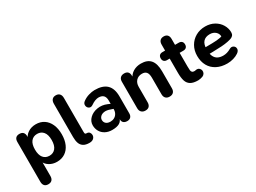

<svg xmlns="http://www.w3.org/2000/svg" viewBox="-48 -1379 3022 2268"><g transform="rotate(-30 1463.0 -244.5)"><path d="M60.7 114.8V-426.8Q60.7 -461.9 77.6 -480.2Q94.4 -498.4 127.7 -498.4Q161.8 -498.4 178.8 -480.2Q195.7 -461.9 195.7 -426.8V-355.4L184.7 -391.5Q199.3 -440.5 245.3 -470.5Q291.3 -500.4 351.7 -500.4Q415.4 -500.4 462.4 -469.3Q509.3 -438.2 535.2 -380.9Q561.1 -323.6 561.1 -245.4Q561.1 -167.2 535.6 -109.5Q510.1 -51.8 462.8 -20.7Q415.4 10.4 351.7 10.4Q292.5 10.4 247.1 -18.4Q201.7 -47.1 185.9 -94.5H197.9V114.8Q197.9 150.1 180.4 169.2Q162.8 188.4 128.9 188.4Q95 188.4 77.9 169.2Q60.7 150.1 60.7 114.8ZM423.7 -245.4Q423.7 -318.9 392.9 -356.3Q362.2 -393.8 309.7 -393.8Q256.4 -393.8 226.1 -356.3Q195.7 -318.9 195.7 -245.4Q195.7 -171.9 226.1 -134.1Q256.4 -96.3 309.7 -96.3Q362.2 -96.3 392.9 -134.1Q423.7 -171.9 423.7 -245.4Z M795.5 8Q743.9 8 714.2 -11Q684.4 -30 672.2 -64Q659.9 -98 659.9 -148.4V-602.8Q659.9 -638.7 677.4 -658.6Q694.8 -678.4 728.1 -678.4Q761.4 -678.4 779.3 -658.6Q797.1 -638.7 797.1 -602.8V-148.4V-142Q797.1 -123.4 800.9 -115.6Q804.7 -107.7 821.1 -107.7Q847.2 -107.7 859.2 -91.2Q871.2 -74.6 871.2 -56.1Q871.2 -28.5 851.2 -10.3Q831.1 8 795.5 8Z M929.7 -151.6Q929.7 -206.4 971.7 -246.9Q1013.7 -287.4 1078.8 -297.9Q1143.9 -308.4 1207.7 -281L1256.2 -260.1V-193.3L1205.2 -210Q1160.1 -226.7 1125.9 -221.6Q1091.7 -216.5 1073.1 -196.9Q1054.5 -177.4 1054.5 -153.3Q1054.5 -122.3 1075.6 -103.8Q1096.7 -85.2 1135 -85.2Q1164.5 -85.2 1188.6 -98.5Q1212.6 -111.8 1226.5 -136.5Q1240.4 -161.3 1240.4 -192.4V-312Q1240.4 -357.9 1218.3 -380.7Q1196.3 -403.4 1151.1 -403.4Q1131.7 -403.4 1105.3 -394Q1078.9 -384.5 1048.3 -362.9Q1019.5 -342.9 995.3 -357.2Q971 -371.6 968.9 -401.1Q966.8 -430.7 995.3 -450.3Q1032.1 -477.3 1076 -489.9Q1119.9 -502.6 1154.3 -502.8Q1265.2 -503.8 1320 -451.3Q1374.7 -398.8 1374.7 -291.9V-59.4Q1374.7 -28.1 1357.9 -9.9Q1341.1 8.4 1309.4 8.4Q1278.3 8.4 1260.4 -7.3Q1242.6 -23 1242.6 -53.3V-84.6L1250 -80.3Q1240 -31 1203.9 -10.3Q1167.8 10.4 1104.3 10.4Q1051.6 10.4 1011.7 -11.1Q971.8 -32.6 950.7 -69.7Q929.7 -106.8 929.7 -151.6Z M1485.7 -64.6V-426.8Q1485.7 -461.1 1504.5 -479.8Q1523.4 -498.4 1557.5 -498.4Q1590.6 -498.4 1607.4 -480.2Q1624.3 -461.9 1624.3 -426.8V-365.8L1613.3 -395.9Q1635.1 -446.1 1681.1 -473.3Q1727.1 -500.4 1785.9 -500.4Q1873.9 -500.4 1916.4 -450.1Q1958.9 -399.8 1958.9 -295.7V-64.6Q1958.9 -29.9 1940.5 -10.8Q1922.1 8.4 1888.3 8.4Q1854.4 8.4 1835.6 -10.8Q1816.9 -29.9 1816.9 -64.6V-289.3Q1816.9 -342.2 1797.4 -366.2Q1778 -390.1 1737.5 -390.1Q1687.2 -390.1 1657.4 -358.4Q1627.7 -326.7 1627.7 -274.4V-64.6Q1627.7 -29.9 1610.2 -10.8Q1592.8 8.4 1558.7 8.4Q1524.8 8.4 1505.2 -11.2Q1485.7 -30.7 1485.7 -64.6Z M2111.6 -187.1V-381H2074.3Q2049 -381 2034.8 -395.4Q2020.6 -409.8 2020.6 -435.5Q2020.6 -461.2 2034.8 -475.6Q2049 -490 2074.3 -490H2111.6V-571.8Q2111.6 -606.1 2129.5 -624.8Q2147.3 -643.4 2179.8 -643.4Q2212.3 -643.4 2229.8 -624.8Q2247.2 -606.1 2247.2 -571.8V-490H2297.3Q2324.2 -490 2338.6 -475.7Q2353.1 -461.4 2353.1 -435.5Q2353.1 -409.6 2338.6 -395.3Q2324.2 -381 2297.3 -381H2247.2V-195.6Q2247.2 -158.4 2249.4 -141.6Q2251.6 -124.7 2261.9 -115.2Q2272.2 -105.7 2294.5 -106.1Q2304.5 -106.3 2310.3 -108.9Q2317.9 -110.7 2325.3 -110.7Q2343.1 -111.5 2357.6 -98.8Q2372.2 -86 2375.8 -65.4Q2378.6 -45.1 2368.7 -27.8Q2358.9 -10.4 2338.1 -1.8Q2325.9 3.4 2306.7 6.9Q2287.6 10.4 2276.6 10.4Q2211.1 10.4 2175.2 -11.1Q2139.3 -32.6 2125.4 -75.2Q2111.6 -117.9 2111.6 -187.1Z M2408 -244.8Q2408 -318.8 2441.2 -377Q2474.4 -435.2 2532.1 -467.8Q2589.9 -500.4 2661.9 -500.4Q2730.7 -500.4 2784.4 -470.4Q2838 -440.4 2867.3 -391Q2896.6 -341.7 2896.6 -287.5Q2896.6 -262.8 2885.7 -248.4Q2874.7 -234 2857.1 -226.5Q2839.5 -219 2810.8 -213L2796.8 -210Q2759.4 -202.8 2714.2 -199.8Q2669 -196.8 2591.8 -195Q2559.5 -194.8 2523.7 -194L2527.2 -285.5H2557.9Q2644.9 -285.5 2697.3 -289.2Q2749.7 -292.8 2787.5 -308.4L2770.9 -295.2Q2773.1 -338.7 2742.2 -366.5Q2711.2 -394.2 2663.9 -394.2Q2605.9 -394.2 2575 -360.5Q2544.2 -326.8 2544.2 -260.6V-247.3Q2544.2 -192.4 2560.9 -158.5Q2577.7 -124.6 2607.7 -109.6Q2637.6 -94.6 2680.2 -94.6Q2705.6 -94.6 2731.3 -102Q2756.9 -109.4 2782.9 -124.4Q2810.9 -141.1 2835.5 -127.1Q2860 -113.1 2860.2 -84.2Q2860.4 -55.3 2827.9 -33.2Q2798.3 -13 2757.9 -1.4Q2717.4 10.2 2675.7 10.4Q2593.9 10.6 2533.2 -20.8Q2472.5 -52.2 2440.2 -109.7Q2408 -167.2 2408 -244.8Z"/></g></svg>

Font: SN Pro Thin
Style: Regular
Weight: 200
Designer: Tobias Whetton
Foundry: Supernotes
Version: Version 1.003;Glyphs 3.3 (3324)